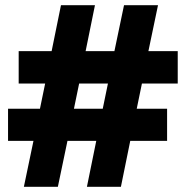

<svg xmlns="http://www.w3.org/2000/svg" viewBox="-20 -720 716 740"><path d="M109 -177H11V-301H134L154 -398H52V-523H179L215 -700H346L310 -523H421L458 -700H589L552 -523H665V-398H527L507 -301H624V-177H482L446 0H315L351 -177H240L203 0H72ZM376 -301 396 -398H285L265 -301Z"/></svg>

Font: Haskoy ExtraBold
Style: Regular
Weight: 800
Designer: Ertekin Erdin
Foundry: Ertekin Erdin
Version: Version 2.000; ttfautohint (v1.8.4.7-5d5b)